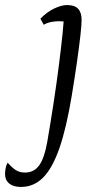

<svg xmlns="http://www.w3.org/2000/svg" viewBox="-122 -482 389 760"><path d="M-39 258Q-69 258 -85.5 244.5Q-102 231 -102 207Q-102 195 -99.5 183Q-97 171 -92 162Q-72 184 -57.5 192.5Q-43 201 -23 201Q13 201 33.5 172Q54 143 65 80Q78 5 90 -73.5Q102 -152 111 -223Q120 -294 125.5 -347.5Q131 -401 131 -426L146 -392Q141 -396 132.5 -397Q124 -398 112 -398Q96 -398 80.5 -395Q65 -392 51 -384L38 -408Q63 -434 92 -448Q121 -462 144 -462Q173 -462 187 -447.5Q201 -433 201 -403Q201 -384 196.5 -343.5Q192 -303 183.5 -242.5Q175 -182 162 -103Q141 24 113.5 103.5Q86 183 49 220.5Q12 258 -39 258Z"/></svg>

Font: Petrona
Style: Italic
Weight: 400
Italic angle: -9°
Designer: Ringo R. Seeber
Foundry: Ringo R. Seeber
Version: Version 2.001; ttfautohint (v1.8.3)